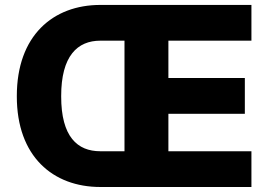

<svg xmlns="http://www.w3.org/2000/svg" viewBox="-20 -747 1079 767"><path d="M984.4 -584.5V-727.3H380.7C192.1 -727.3 46.9 -605.1 47.2 -362.6C46.9 -121.4 192.1 0 380.7 0H984.4V-142.8H652.7V-292.3H958.1V-435.4H652.7V-584.5ZM380.7 -142.8C289.8 -142.8 224.1 -199.9 224.4 -362.6C224.1 -524.1 289.8 -584.5 380.7 -584.5H477.3V-142.8Z"/></svg>

Font: TID UI Extra Bold
Style: Regular
Weight: 800
Designer: The TID Project Authors
Foundry: Bakken & Bæck
Version: Version 1.001;hotconv 1.0.109;makeotfexe 2.5.65596